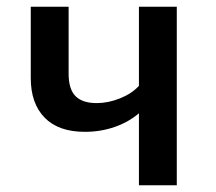

<svg xmlns="http://www.w3.org/2000/svg" viewBox="-20 -548 640 568"><path d="M503 0H391V-213Q361 -187 319.5 -172.5Q278 -158 231 -158Q153 -158 112 -200Q71 -242 71 -317V-528H183V-330Q183 -284 203.5 -263.5Q224 -243 266 -243Q300 -243 335 -257Q370 -271 391 -294V-528H503Z"/></svg>

Font: Fira Mono Medium
Style: Regular
Weight: 500
Designer: Carrois Corporate & Edenspiekermann AG
Foundry: Carrois Corporate GbR & Edenspiekermann AG
Version: Version 3.206